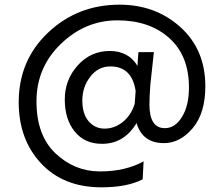

<svg xmlns="http://www.w3.org/2000/svg" viewBox="-20 -633 945 821"><path d="M556 -189Q558 -225 560 -244Q544 -349 452 -349Q400 -349 366 -305Q332 -261 332 -203.5Q332 -146 359 -114.5Q386 -83 427.5 -83Q469 -83 504.5 -111Q540 -139 556 -189ZM568 -351Q568 -362 572 -410H638L623 -272Q619 -219 619 -186Q619 -85 685 -85Q729 -85 758.5 -133.5Q788 -182 788 -259Q788 -395 703.5 -470.5Q619 -546 482 -546Q345 -546 240.5 -445.5Q136 -345 136 -199.5Q136 -54 217.5 23Q299 100 407.5 100Q516 100 594 57L590 134Q523 168 414 168Q251 168 155.5 65.5Q60 -37 60 -196Q60 -375 186 -494Q312 -613 491 -613Q645 -613 751.5 -517Q858 -421 858 -264Q858 -149 804 -85Q750 -21 681 -21Q589 -21 564 -107Q511 -18 416 -18Q342 -18 299.5 -70.5Q257 -123 257 -207.5Q257 -292 312.5 -353.5Q368 -415 449 -415Q530 -415 568 -351Z"/></svg>

Font: Hind Kochi
Style: Regular
Weight: 400
Designer: Dhruvi Tolia
Foundry: Indian Type Foundry
Version: Version 0.702;PS 1.0;hotconv 1.0.81;makeotf.lib2.5.63406